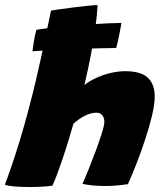

<svg xmlns="http://www.w3.org/2000/svg" viewBox="-64 -742 646 770"><path d="M402 -549.5Q380.5 -549.5 340.2 -548.5Q300 -547.5 251.2 -546Q202.5 -544.5 153.8 -542Q105 -539.5 66 -536.5Q69 -559 72.5 -580Q76 -601 82 -622.5Q105.5 -626.5 140.8 -630.5Q176 -634.5 216.5 -638Q257 -641.5 296.8 -644.2Q336.5 -647 369.8 -648.5Q403 -650 423 -650Q421 -639 415.8 -610.2Q410.5 -581.5 402 -549.5ZM146.5 2.5Q132 5 106.5 6.5Q81 8 53.5 8Q21 8 -6 5.8Q-33 3.5 -44.5 -1.5Q-34 -28.5 -18.8 -72.8Q-3.5 -117 13.8 -173.2Q31 -229.5 47.5 -291.5Q66.5 -361 83.2 -433.8Q100 -506.5 114.5 -574.8Q129 -643 140.5 -699Q144.5 -700.5 168.8 -704Q193 -707.5 224.8 -711.5Q256.5 -715.5 285.2 -718.5Q314 -721.5 327.5 -721.5Q325.5 -684 319 -635Q312.5 -586 301.5 -527.2Q290.5 -468.5 274.5 -401Q296 -418 323.8 -430.5Q351.5 -443 381.5 -449.8Q411.5 -456.5 438.5 -456.5Q500 -456.5 528.2 -430.8Q556.5 -405 556.5 -354.5Q556.5 -324.5 545.8 -279Q535 -233.5 518.2 -182.8Q501.5 -132 483 -84.8Q464.5 -37.5 449 -3.5Q426.5 0 403.5 2Q380.5 4 358 4Q307 4 267 -4.5Q276.5 -26 291 -62Q305.5 -98 320 -137Q334.5 -176 344.5 -208Q354.5 -240 354.5 -254Q354.5 -269 346.5 -279.5Q338.5 -290 322.5 -290Q310.5 -290 298.5 -286.5Q286.5 -283 274.8 -277Q263 -271 251.8 -263Q240.5 -255 230.5 -246Q220 -209 209 -173Q198 -137 186.8 -104Q175.5 -71 165.2 -43.8Q155 -16.5 146.5 2.5Z"/></svg>

Font: Grandstander Thin Black
Style: Italic
Weight: 900
Italic angle: -15°
Version: Version 1.200